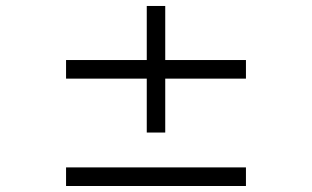

<svg xmlns="http://www.w3.org/2000/svg" viewBox="-20 -620 1040 640"><path d="M200.2 0V-62H799.8V0ZM530.8 -357.9V-178.2H469.2V-357.9H200.2V-419.9H469.2V-600.1H530.8V-419.9H799.8V-357.9Z"/></svg>

Font: Charis SIL APac
Style: Regular
Weight: 400
Foundry: SIL International
Version: Version 5.000